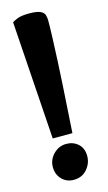

<svg xmlns="http://www.w3.org/2000/svg" viewBox="-113 -726 446 795"><g transform="rotate(-15 110.0 -328.5)"><path d="M60 -160 26 -667Q31.6 -671.4 48.5 -678.3Q65.5 -685.2 99.1 -685.2Q132.5 -685.2 146.9 -678.4Q161.4 -671.6 164.9 -660.6Q168.4 -649.5 168.4 -636.1Q168.4 -603.4 166.7 -560.6Q165 -517.9 162.8 -468.8Q160.6 -419.7 157.4 -367.6Q154.1 -315.4 150.8 -262.7Q147.4 -210 144.4 -160ZM100.7 28.3Q70.1 28.3 49.9 7.6Q29.7 -13 29.7 -45.1Q29.7 -76.7 52.8 -100.2Q75.8 -123.7 107.9 -123.7Q138 -123.7 158.6 -104.9Q179.2 -86.1 179.2 -53Q179.2 -21.6 157.7 3.4Q136.2 28.3 100.7 28.3Z"/></g></svg>

Font: Faustina Light
Style: Regular
Weight: 300
Designer: Alfonso Garcia
Foundry: http://www.omnibus-type.com
Version: Version 1.200